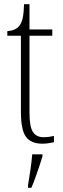

<svg xmlns="http://www.w3.org/2000/svg" viewBox="-20 -677 300 918"><path d="M183 10Q128 10 104 -23Q80 -56 80 -142V-506H15V-528Q54 -531 72 -553Q84 -568 89 -593Q94 -618 95 -657H121V-536H230V-506H121V-139Q121 -71 137.5 -46Q154 -21 188 -21Q202 -21 213 -22.5Q224 -24 238 -27V3Q225 6 210.5 8Q196 10 183 10ZM114 208Q120 172 125.5 135Q131 98 134 61H183V71Q177 92 167.5 119.5Q158 147 148.5 174Q139 201 130 221H114Z"/></svg>

Font: Noto Serif Tamil Condensed ExtraLight
Style: Italic
Weight: 200
Width: 3
Italic angle: -12°
Designer: Indian Type Foundry, Tom Grace, and the Monotype Design Team
Foundry: Monotype Imaging Inc.
Version: Version 2.003; ttfautohint (v1.8.4.7-5d5b)